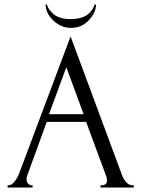

<svg xmlns="http://www.w3.org/2000/svg" viewBox="-20 -834 630 854"><path d="M427 0V-10H432Q456 -10 456 -32Q456 -40 453 -49L363 -292H188L101 -53Q98 -46 98 -38Q98 -26 104.5 -18Q111 -10 120 -10H125V0H14V-10H19Q31 -10 43.5 -25Q56 -40 65 -62L294 -672L518 -68Q537 -10 570 -10H575V0ZM275 -535 198 -326H352ZM401 -814H407Q407 -778 375 -744Q343 -710 296 -710Q251 -710 217 -743Q183 -776 183 -814H189Q192 -795 217.5 -772Q243 -749 295 -749Q379 -749 401 -814Z"/></svg>

Font: Forum
Style: Regular
Weight: 400
Designer: Denis Masharov
Foundry: Denis Masharov
Version: Version 1.000